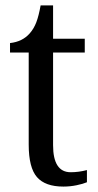

<svg xmlns="http://www.w3.org/2000/svg" viewBox="-20 -679 362 709"><path d="M86 -145V-485H17V-520Q63 -525 90 -556Q105 -573 114 -596.5Q123 -620 130 -659H176V-536H293V-485H176V-143Q176 -43 241 -43Q271 -43 301 -51V-6Q287 0 263 5Q239 10 214 10Q147 10 116.5 -25Q86 -60 86 -145Z"/></svg>

Font: Noto Serif Narrow
Style: Regular
Weight: 400
Width: 4
Designer: Monotype Design Team
Foundry: Monotype Imaging Inc.
Version: Version 1.001